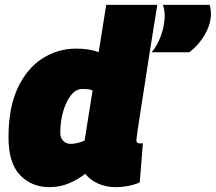

<svg xmlns="http://www.w3.org/2000/svg" viewBox="-20 -760 888 790"><path d="M456 10Q417 10 384 -4.5Q351 -19 331 -45Q302 -22 264.5 -6Q227 10 183 10Q110 10 62.5 -39.5Q15 -89 15 -195Q15 -317 53 -398Q91 -479 154.5 -519.5Q218 -560 293 -560Q349 -560 386 -545L417 -740H627Q627 -740 622.5 -710.5Q618 -681 610 -633Q602 -585 593 -526.5Q584 -468 575 -409.5Q566 -351 558 -301Q550 -251 545.5 -219Q541 -187 541 -183Q541 -170 555 -170Q557 -170 561 -170Q565 -170 568 -171L555 -10Q538 -1 510 4.5Q482 10 456 10ZM271 -168Q285 -168 300 -172Q315 -176 328 -181L361 -388Q351 -392 340.5 -393Q330 -394 319 -394Q292 -394 271.5 -367.5Q251 -341 239.5 -300Q228 -259 228 -214Q228 -192 240.5 -180Q253 -168 271 -168ZM604 -545Q626 -571 640 -607.5Q654 -644 657 -679.5Q660 -715 650 -740H843Q857 -688 831.5 -634.5Q806 -581 759 -545Z"/></svg>

Font: Georama Black
Style: Italic
Weight: 900
Italic angle: -9°
Designer: Jean-Baptiste Levee
Foundry: Production Type
Version: Version 1.000